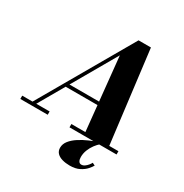

<svg xmlns="http://www.w3.org/2000/svg" viewBox="-267 -935 1281 1336"><g transform="rotate(30 373.0 -267.0)"><path d="M19 0 460 -764.5H559.5L654 0H461.5L399.5 -609L49 0ZM-48.5 0V-26.5H171.5V0ZM346.5 0V-26.5H724.5V0ZM181 -231.5V-258H511V-231.5ZM479.5 230Q447 230 419.8 222.2Q392.5 214.5 376.5 197.8Q360.5 181 360.5 155Q360.5 125 381 99Q401.5 73 435 51.2Q468.5 29.5 507.8 12.5Q547 -4.5 584.5 -17L590 -4.5Q574 9 557 31.5Q540 54 529 81.8Q518 109.5 518 139Q518 160 525.5 172Q533 184 546.5 184Q560.5 184 572.8 175.5Q585 167 595 155Q605 143 610 132.5L631.5 143Q624 157 606 177.5Q588 198 557 214Q526 230 479.5 230Z"/></g></svg>

Font: Bodoni Moda 9pt ExtraBold
Style: Italic
Weight: 800
Italic angle: -13°
Designer: Owen Earl
Foundry: indestructible type
Version: Version 2.004